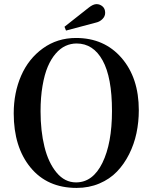

<svg xmlns="http://www.w3.org/2000/svg" viewBox="-20 -899 744 936"><path d="M46.9 -346.2Q46.9 -446.8 83 -529.8Q119.1 -612.8 189.2 -663.3Q259.3 -713.9 350.6 -713.9Q488.3 -713.9 572.5 -616.7Q656.7 -519.5 656.7 -361.8Q656.7 -304.2 645.3 -250Q633.8 -195.8 609.4 -147.2Q585 -98.6 550 -62.3Q515.1 -25.9 464.4 -4.4Q413.6 17.1 353.5 17.1Q210.4 17.1 128.7 -82.5Q46.9 -182.1 46.9 -346.2ZM177.7 -356.9Q177.7 -260.7 196.8 -183.3Q215.8 -106 255.6 -57.9Q295.4 -9.8 350.6 -9.8Q432.6 -9.8 479.2 -105Q525.9 -200.2 525.9 -357.9Q525.9 -522 480.2 -604.5Q434.6 -687 353.5 -687Q325.2 -687 299.6 -675.3Q273.9 -663.6 251.5 -637.7Q229 -611.8 212.9 -574Q196.8 -536.1 187.3 -480.5Q177.7 -424.8 177.7 -356.9ZM294.4 -768.6 412.6 -861.8Q434.1 -878.9 450.7 -878.9Q466.8 -878.9 479.7 -867.9Q492.7 -856.9 492.7 -836.4Q492.7 -819.3 479.5 -806.2Q466.3 -793 448.7 -789.1L301.8 -750Z"/></svg>

Font: Vidaloka
Style: Regular
Weight: 400
Designer: Cyreal (www.cyreal.org)
Foundry: Cyreal (www.cyreal.org)
Version: Version 1.011